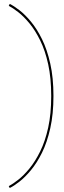

<svg xmlns="http://www.w3.org/2000/svg" viewBox="-20 -773 330 986"><path d="M30 192.5Q51.5 182 80.2 159.5Q109 137 139.2 100.5Q169.5 64 195.8 11Q222 -42 238.2 -114.5Q254.5 -187 254.5 -280Q254.5 -374 238.2 -446.2Q222 -518.5 195.8 -571.8Q169.5 -625 139.2 -661.5Q109 -698 80.2 -720.2Q51.5 -742.5 30 -753L25 -743Q45.5 -732.5 73.8 -710.5Q102 -688.5 131.5 -652.8Q161 -617 186.5 -565.2Q212 -513.5 227.5 -442.8Q243 -372 243 -280Q243 -188 227.5 -117.8Q212 -47.5 186.5 4.2Q161 56 131.5 92Q102 128 73.8 150Q45.5 172 25 183Z"/></svg>

Font: Anybody Expanded Thin
Style: Regular
Weight: 250
Width: 7
Version: Version 1.113;gftools[0.9.25]